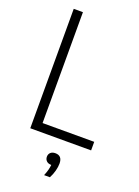

<svg xmlns="http://www.w3.org/2000/svg" viewBox="-178 -814 811 1118"><g transform="rotate(20 228.0 -255.5)"><path d="M76.5 0V-740H133.5V-53H453.5V0ZM245.5 229Q254.5 207.5 258.8 190.8Q263 174 264.5 159Q245.5 159 234.8 148.8Q224 138.5 224 122.5Q224 106.5 234.5 96.5Q245 86.5 264 86.5Q307 86.5 307 135.5Q307 155.5 300.5 180.5Q294 205.5 281.5 229Z"/></g></svg>

Font: Encode Sans Condensed Condensed Light
Style: Regular
Weight: 300
Width: 3
Designer: Multiple Designers
Foundry: Impallari Type
Version: Version 3.000; ttfautohint (v1.8.3) -l 8 -r 50 -G 200 -x 14 